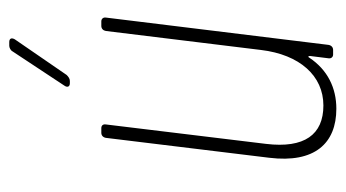

<svg xmlns="http://www.w3.org/2000/svg" viewBox="-186 -554 747 415"><g transform="rotate(-90 187.5 -346.5)"><path d="M304 -700H296C292 -700 286 -697 284 -693L210 -581C205 -574 208 -569 215 -569H220C225 -569 229 -572 233 -576L310 -688C314 -695 312 -700 304 -700ZM328 -491 287 -156C277 -72 231 -21 167 -21C104 -21 74 -62 84 -145L126 -491C127 -497 124 -501 118 -501H108C102 -501 98 -497 97 -491L54 -138C42 -40 85 7 160 7C205 7 244 -12 270 -51C272 -55 274 -54 274 -50L269 -10C268 -4 272 0 277 0H287C293 0 297 -4 298 -10L357 -491C358 -497 354 -501 349 -501H339C333 -501 329 -497 328 -491Z"/></g></svg>

Font: Barlow Condensed Thin
Style: Italic
Weight: 250
Width: 3
Italic angle: -7°
Designer: Jeremy Tribby
Foundry: Tribby Type
Version: Version 1.422;hotconv 1.0.109;makeotfexe 2.5.65596